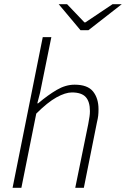

<svg xmlns="http://www.w3.org/2000/svg" viewBox="-20 -896 601 916"><path d="M40 0 184 -719H225L171 -453L158 -403H162Q208 -442 250.5 -467Q293 -492 336 -492Q398 -492 424 -459.5Q450 -427 450 -375Q450 -357 448.5 -344Q447 -331 442 -310L380 0H339L401 -304Q405 -327 407 -339.5Q409 -352 409 -366Q409 -411 389 -433Q369 -455 323 -455Q292 -455 249.5 -431.5Q207 -408 153 -354L82 0ZM364 -752 260 -876H300L383 -789H387L517 -876H561L402 -752Z"/></svg>

Font: Source Sans 3 Light
Style: Italic
Weight: 300
Italic angle: -11°
Designer: Paul D. Hunt
Foundry: Adobe
Version: Version 3.046;hotconv 1.0.118;makeotfexe 2.5.65603